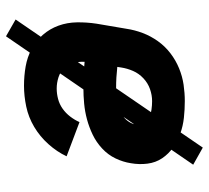

<svg xmlns="http://www.w3.org/2000/svg" viewBox="-48 -580 696 640"><g transform="rotate(90 300.0 -260.0)"><path d="M266 8Q233 8 201.5 2.5Q170 -3 143 -17.5Q116 -32 96 -55Q76 -78 65.5 -107Q55 -136 54.5 -168.5Q54 -201 59 -234L76 -334Q80 -361 90 -387.5Q100 -414 117 -438Q134 -462 157.5 -480Q181 -498 208 -509Q235 -520 262.5 -524Q290 -528 317 -528Q345 -528 372.5 -525Q400 -522 425 -513Q450 -504 471.5 -489Q493 -474 507.5 -452.5Q522 -431 525.5 -403.5Q529 -376 524 -348Q520 -322 508 -297Q496 -272 475 -252.5Q454 -233 429 -221Q404 -209 378 -202Q352 -195 325.5 -192.5Q299 -190 273 -190Q251 -190 229 -191Q207 -192 186 -194Q185 -175 190 -157Q195 -139 207 -126Q219 -113 237.5 -107Q256 -101 275 -101Q292 -101 309.5 -105.5Q327 -110 342 -120.5Q357 -131 368.5 -146Q380 -161 387 -177L501 -134Q486 -102 460.5 -73.5Q435 -45 403 -26Q371 -7 335.5 0.5Q300 8 266 8ZM273 -299Q285 -299 297.5 -300Q310 -301 321.5 -303.5Q333 -306 345.5 -310.5Q358 -315 368 -322.5Q378 -330 385.5 -341Q393 -352 395 -364Q397 -379 390 -391Q383 -403 371 -409Q359 -415 345 -417Q331 -419 317 -419Q297 -419 277 -412Q257 -405 241 -390Q225 -375 216.5 -355.5Q208 -336 205 -316L203 -303Q221 -301 238 -300Q255 -299 273 -299ZM101 68 45 36 472 -588 529 -556Z"/></g></svg>

Font: Iosevka HT Extrabold Extended
Style: Italic
Weight: 800
Width: 7
Italic angle: -9°
Monospace: yes
Designer: Belleve Invis
Foundry: Belleve Invis
Version: Version 32.3.0; ttfautohint (v1.8.4)